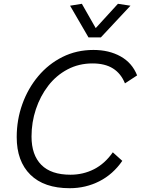

<svg xmlns="http://www.w3.org/2000/svg" viewBox="-20 -983 742 1011"><path d="M624 -136Q575 -65 503 -28.5Q431 8 347 8Q212 8 140 -63Q68 -134 68 -261Q68 -352 97.5 -434.5Q127 -517 181 -581.5Q235 -646 309 -683Q383 -720 472 -720Q554 -720 615 -686Q676 -652 702 -586L638 -544Q617 -596 575 -622.5Q533 -649 467 -649Q395 -649 335.5 -617.5Q276 -586 234 -531.5Q192 -477 169 -408Q146 -339 146 -264Q146 -167 197.5 -115Q249 -63 351 -63Q418 -63 475 -92Q532 -121 574 -181ZM446 -786 349 -953 411 -963 484 -835 601 -963 667 -953 511 -786Z"/></svg>

Font: Livvic
Style: Italic
Weight: 400
Italic angle: -10°
Designer: Jacques Le Bailly, Baron von Fonthausen
Version: Version 1.001; ttfautohint (v1.8.2)